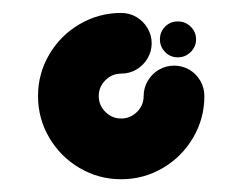

<svg xmlns="http://www.w3.org/2000/svg" viewBox="-20 -531 380 301"><path d="M258.9 -497.4Q270.7 -497.4 279.1 -489.1Q287.4 -480.7 287.4 -469.3Q287.4 -457.8 278.9 -449.4Q270.4 -441.1 258.9 -441.1Q247 -441.1 238.9 -449.4Q230.7 -457.8 230.7 -469.3Q230.7 -481.1 238.9 -489.3Q247 -497.4 258.9 -497.4ZM253 -428.1Q265.9 -428.1 276.9 -421.7Q287.8 -415.2 294.1 -404.3Q300.4 -393.3 300.4 -380.4Q300.4 -345.2 282.8 -315.2Q265.2 -285.2 235.2 -267.6Q205.2 -250 170 -250Q134.8 -250 104.8 -267.6Q74.8 -285.2 57.2 -315.2Q39.6 -345.2 39.6 -380.4Q39.6 -415.6 57.2 -445.6Q74.8 -475.6 104.8 -493.1Q134.8 -510.7 170 -510.7Q183 -510.7 193.9 -504.3Q204.8 -497.8 211.3 -486.9Q217.8 -475.9 217.8 -463.3Q217.8 -450.4 211.3 -439.4Q204.8 -428.5 193.9 -422Q183 -415.6 170 -415.6Q155.6 -415.6 145.2 -405.2Q134.8 -394.8 134.8 -380.4Q134.8 -365.9 145.2 -355.6Q155.6 -345.2 170 -345.2Q184.4 -345.2 194.8 -355.6Q205.2 -365.9 205.2 -380.4Q205.2 -393.3 211.7 -404.3Q218.1 -415.2 229.1 -421.7Q240 -428.1 253 -428.1Z"/></svg>

Font: 26F Galaxy Sans Extra Bold
Style: Regular
Weight: 800
Designer: C₂₉H₂₅N₃O₅
Version: Version 1.100